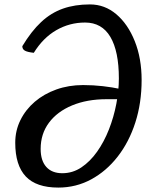

<svg xmlns="http://www.w3.org/2000/svg" viewBox="-20 -824 726 869"><path d="M387 -804Q454 -804 506.5 -759.5Q559 -715 590 -637.5Q621 -560 621 -462Q621 -358 592.5 -269.5Q564 -181 512.5 -115Q461 -49 392.5 -12Q324 25 244 25Q144 25 96.5 -25.5Q49 -76 49 -178Q49 -233 72.5 -280.5Q96 -328 137.5 -363.5Q179 -399 235 -419Q291 -439 356 -439Q402 -439 445.5 -434Q489 -429 526 -421L522 -375H462Q374 -375 306.5 -347Q239 -319 201.5 -268.5Q164 -218 164 -150Q164 -97 189.5 -68.5Q215 -40 262 -40Q309 -40 348.5 -66.5Q388 -93 419.5 -137.5Q451 -182 473 -238Q495 -294 506.5 -354Q518 -414 518 -469Q518 -592 479.5 -657Q441 -722 365 -722Q295 -722 235 -687.5Q175 -653 133 -585Q105 -588 93 -594.5Q81 -601 81 -615Q122 -683 166.5 -724.5Q211 -766 265 -785Q319 -804 387 -804Z"/></svg>

Font: Merienda
Style: Regular
Weight: 400
Designer: Eduardo Rodriguez Tunni
Foundry: Eduardo Rodriguez Tunni
Version: Version 2.001